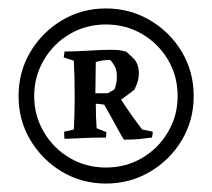

<svg xmlns="http://www.w3.org/2000/svg" viewBox="-20 -695 502 455"><path d="M231 -260Q174 -260 127 -288Q80 -316 52 -363Q24 -410 24 -467Q24 -525 52 -572Q80 -619 127 -647Q174 -675 231 -675Q288 -675 335.5 -647Q383 -619 411 -572Q439 -525 439 -467Q439 -410 411 -363Q383 -316 335.5 -288Q288 -260 231 -260ZM231 -298Q278 -298 316.5 -320.5Q355 -343 378 -382Q401 -421 401 -467Q401 -515 378 -553.5Q355 -592 316.5 -614.5Q278 -637 231 -637Q184 -637 145.5 -614.5Q107 -592 84 -553Q61 -514 61 -467Q61 -421 84 -382Q107 -343 145.5 -320.5Q184 -298 231 -298ZM274 -364Q271 -367 259.5 -388.5Q248 -410 227 -447Q225 -447 219.5 -448Q214 -449 207 -449Q207 -432 207.5 -418.5Q208 -405 209 -391L232 -382Q232 -377 231.5 -373.5Q231 -370 231 -369Q197 -369 169 -367.5Q141 -366 133 -366Q132 -370 132 -383L155 -388Q157 -427 157 -466Q157 -488 156.5 -509.5Q156 -531 155 -551L131 -559L133 -573Q161 -573 191 -575Q221 -577 244 -577Q260 -577 268.5 -575Q277 -573 278 -573Q283 -570 296 -557Q309 -544 309 -522Q309 -508 304.5 -496.5Q300 -485 299 -483Q292 -477 283.5 -471Q275 -465 267 -459Q277 -443 290.5 -424Q304 -405 317 -388L342 -383Q342 -378 341 -374Q340 -370 340 -369Q338 -369 319 -366.5Q300 -364 274 -364ZM206 -474H235Q243 -478 251 -483Q257 -496 257 -514Q257 -530 250.5 -540.5Q244 -551 241 -553Q223 -553 207 -548Z"/></svg>

Font: Labrada SemiBold
Style: Regular
Weight: 600
Designer: Mercedes Jáuregui
Foundry: Omnibus-Type Team
Version: Version 1.000; ttfautohint (v1.8.4.7-5d5b)